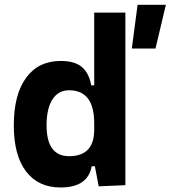

<svg xmlns="http://www.w3.org/2000/svg" viewBox="-20 -786 724 815"><path d="M539.6 -580.1 564 -765.6H684.1L640.1 -580.1ZM236.8 9.8Q142.6 9.8 90.6 -58.3Q38.6 -126.5 38.6 -253.9Q38.6 -384.3 90.8 -455.8Q143.1 -527.3 237.8 -527.3Q296.9 -527.3 327.4 -501.7Q357.9 -476.1 367.2 -423.8H379.9V-732.4H512.2V0L398.9 4.9L382.8 -80.1H369.1Q353 9.8 236.8 9.8ZM177.7 -253.9Q177.7 -123 273.4 -123Q379.9 -123 379.9 -235.4V-262.7Q379.9 -402.8 273.4 -402.8Q227.5 -402.8 202.6 -364Q177.7 -325.2 177.7 -253.9Z"/></svg>

Font: Caskaydia Cove
Style: Bold
Weight: 700
Monospace: yes
Designer: Aaron Bell
Foundry: Saja Typeworks
Version: Version 4.300; ttfautohint (v1.8.3)